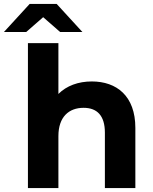

<svg xmlns="http://www.w3.org/2000/svg" viewBox="-71 -963 782 983"><path d="M237 -799H351L219 -943H81L-51 -799H63L150 -875ZM399 -546C330 -546 270 -524 228 -482V-742H72V0H228V-266C228 -365 282 -411 357 -411C426 -411 466 -371 466 -284V0H622V-308C622 -472 526 -546 399 -546Z"/></svg>

Font: AWKNG-Font
Style: Bold
Weight: 700
Designer: Awakening Church
Foundry: Awakening Church
Version: Version 1.700;PS 001.700;hotconv 1.0.88;makeotf.lib2.5.64775